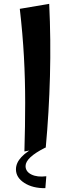

<svg xmlns="http://www.w3.org/2000/svg" viewBox="-20 -778 366 999"><path d="M107 10Q111 -123 111 -243.5Q111 -364 104.5 -483Q98 -602 83 -732L236 -758Q245 -571 240 -382Q235 -193 218 -10ZM216 201Q151 202 107 174Q63 146 63 103Q63 36 178 -20L214 -9Q113 42 113 86Q113 115 143.5 130Q174 145 221 139Z"/></svg>

Font: Marhey
Style: Regular
Weight: 400
Designer: Nur Syamsi & Bustanul Arifin
Foundry: Namelatype
Version: Version 1.000; ttfautohint (v1.8.4.7-5d5b)